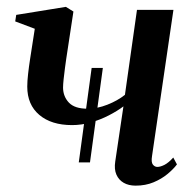

<svg xmlns="http://www.w3.org/2000/svg" viewBox="-20 -544 572 574"><path d="M215.5 -58.5 254 -341H287.5L249 -58.5ZM199.5 -509.5 178 -368Q176.5 -357.5 174.2 -340.5Q172 -323.5 170.2 -307.2Q168.5 -291 168.5 -281.5Q169 -255 186.2 -237Q203.5 -219 241.5 -219Q270.5 -219 301 -231Q331.5 -243 353.5 -260.5L389.5 -514.5H498.5L434.5 -77.5Q431.5 -59 437 -52Q442.5 -45 450.5 -45Q459.5 -45 471.8 -51.2Q484 -57.5 498 -73L509 -52.5Q498.5 -38.5 480.8 -23.8Q463 -9 439 1Q415 11 385.5 11Q364.5 11 349.8 2.5Q335 -6 328 -22Q321 -38 324.5 -61L349 -226Q330.5 -212 305.2 -199Q280 -186 251.8 -178Q223.5 -170 195.5 -170Q133.5 -170 97.5 -200.5Q61.5 -231 61.5 -285Q61.5 -301 64 -323.2Q66.5 -345.5 70 -367.8Q73.5 -390 76 -406.5L84 -458L25.5 -480L28.5 -499.5L177 -523.5Z"/></svg>

Font: Merriweather 120pt Medium
Style: Italic
Weight: 500
Italic angle: -7.8°
Version: Version 2.101